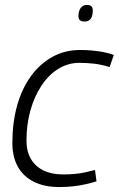

<svg xmlns="http://www.w3.org/2000/svg" viewBox="-20 -746 480 776"><path d="M220 10Q159 10 116.5 -11.5Q74 -33 52 -72.5Q30 -112 30 -168Q30 -250 49 -318.5Q68 -387 104.5 -437.5Q141 -488 191.5 -516Q242 -544 304 -544Q327 -544 350 -542Q373 -540 395.5 -536Q418 -532 440 -524L423 -475Q391 -485 361 -488.5Q331 -492 301 -492Q255 -492 216 -468Q177 -444 148 -400.5Q119 -357 103 -300Q87 -243 87 -178Q87 -134 105 -103.5Q123 -73 156 -57Q189 -41 234 -41Q260 -41 282 -43Q304 -45 324.5 -49.5Q345 -54 364 -59L370 -13Q350 -7 326.5 -1.5Q303 4 276 7Q249 10 220 10ZM321 -659Q309 -659 303 -664.5Q297 -670 297 -681Q297 -693 300.5 -703Q304 -713 311.5 -719.5Q319 -726 331 -726Q344 -726 349.5 -720.5Q355 -715 355 -703Q355 -691 352 -681Q349 -671 341.5 -665Q334 -659 321 -659Z"/></svg>

Font: Georama Light
Style: Italic
Weight: 300
Italic angle: -9°
Designer: Jean-Baptiste Levee
Foundry: Production Type
Version: Version 1.001